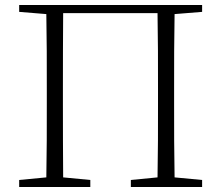

<svg xmlns="http://www.w3.org/2000/svg" viewBox="-20 -743 878 763"><path d="M783.2 -695.8 673.8 -687Q672.4 -614.3 672.1 -539.6Q671.9 -464.8 671.9 -390.1V-333Q671.9 -258.8 672.1 -184.8Q672.4 -110.8 673.8 -38.1L783.2 -27.8V0H500V-27.8L606 -38.1Q607.4 -110.8 607.7 -184.1Q607.9 -257.3 607.9 -333V-390.1Q607.9 -465.8 607.7 -541.3Q607.4 -616.7 606 -690.9H231Q230.5 -617.7 230.2 -542Q230 -466.3 230 -390.1V-333Q230 -257.8 230.2 -184.3Q230.5 -110.8 231 -38.1L338.9 -27.8V0H56.2V-27.8L164.1 -38.1Q165.5 -110.8 165.8 -184.8Q166 -258.8 166 -333V-390.1Q166 -464.8 165.8 -539.1Q165.5 -613.3 164.1 -687L56.2 -695.8V-723.1H783.2Z"/></svg>

Font: Source Han Serif CN ExtraLight
Style: Regular
Weight: 250
Designer: Ryoko NISHIZUKA  (kana & ideographs); Frank Grießhammer (Latin, Greek & Cyrillic); Wenlong ZHANG  (bopomofo); Sandoll Co
Foundry: Adobe Systems Incorporated
Version: Version 1.001;PS 1.001;hotconv 16.6.54;makeotf.lib2.5.65590